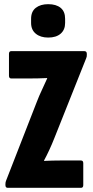

<svg xmlns="http://www.w3.org/2000/svg" viewBox="-20 -900 444 920"><path d="M17 0Q6 0 6 -13V-18Q6 -27 9 -34L156 -411Q167 -440 181.5 -470.5Q196 -501 206 -524V-526Q187 -525 164.5 -524.5Q142 -524 122 -524H34Q23 -524 23 -537V-642Q23 -655 34 -655H384Q396 -655 396 -642V-637Q396 -633 395.5 -629Q395 -625 393 -621L240 -237Q229 -209 216 -181Q203 -153 191 -131V-129Q210 -130 231.5 -130.5Q253 -131 271 -131H368Q379 -131 379 -118V-13Q379 0 368 0ZM211 -720Q174 -720 151.5 -738.5Q129 -757 129 -790V-810Q129 -845 151.5 -862.5Q174 -880 211 -880Q249 -880 270.5 -862.5Q292 -845 292 -810V-790Q292 -757 270.5 -738.5Q249 -720 211 -720Z"/></svg>

Font: Sofia Sans Extra Condensed Black
Style: Regular
Weight: 900
Designer: Botio Nikoltchev, Ani Petrova
Foundry: lettersoup
Version: Version 4.101